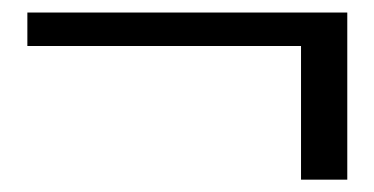

<svg xmlns="http://www.w3.org/2000/svg" viewBox="-20 -421 600 308"><path d="M462.9 -132.8V-347.2H23.9V-400.9H537.1V-132.8Z"/></svg>

Font: Linux Libertine G
Style: Bold
Weight: 700
Designer: Philipp H. Poll
Foundry: Philipp H. Poll
Version: Version 5.0.3